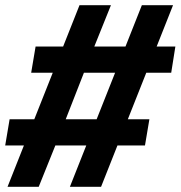

<svg xmlns="http://www.w3.org/2000/svg" viewBox="-43 -737 695 739"><path d="M-14 -18 49 -177H-23L-6 -278H89L160 -457H77L94 -558H200L263 -717H384L320 -558H440L503 -717H623L560 -558H632L616 -457H520L449 -278H532L515 -177H409L346 -18H226L289 -177H170L106 -18ZM210 -278H329L400 -457H280Z"/></svg>

Font: Iosevka SS04 Extended
Style: Bold Italic
Weight: 700
Width: 7
Italic angle: -9°
Monospace: yes
Designer: Belleve Invis
Foundry: Belleve Invis
Version: Version 19.0.0; ttfautohint (v1.8.4)